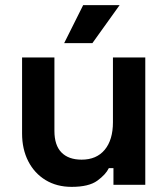

<svg xmlns="http://www.w3.org/2000/svg" viewBox="-20 -720 656 748"><path d="M259 8Q201 8 157.5 -18.5Q114 -45 90 -92Q66 -139 66 -200V-496H192V-210Q192 -154 219.5 -126Q247 -98 298 -98Q356 -98 388 -136.5Q420 -175 420 -244V-496H546V0H422V-65H404Q392 -40 359 -16Q326 8 259 8ZM340 -552H230L304 -700H446Z"/></svg>

Font: Space Grotesk Variable Light
Style: Regular
Weight: 300
Designer: Florian Karsten
Foundry: Florian Karsten
Version: Version 2.000